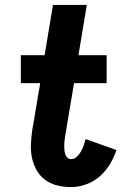

<svg xmlns="http://www.w3.org/2000/svg" viewBox="-20 -755 540 783"><path d="M270 8Q242 8 214.5 1.5Q187 -5 165.5 -20.5Q144 -36 130.5 -59Q117 -82 111 -108.5Q105 -135 106 -163.5Q107 -192 111 -221L144 -416H65V-530H162L196 -735H334L300 -530H415V-416H282L246 -202Q245 -193 243.5 -183.5Q242 -174 242 -164.5Q242 -155 242.5 -146Q243 -137 245.5 -128Q248 -119 254.5 -112.5Q261 -106 270 -106Q283 -106 293.5 -116Q304 -126 310.5 -138Q317 -150 321.5 -162.5Q326 -175 329 -188L455 -143Q445 -113 428 -85Q411 -57 386.5 -35.5Q362 -14 331 -3Q300 8 270 8Z"/></svg>

Font: Iosevka Slab Heavy
Style: Italic
Weight: 900
Italic angle: -9°
Monospace: yes
Designer: Belleve Invis
Foundry: Belleve Invis
Version: Version 11.1.0; ttfautohint (v1.8.3)